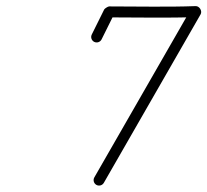

<svg xmlns="http://www.w3.org/2000/svg" viewBox="-20 -575 662 613"><path d="M280.8 -441.3C289.5 -437 300 -440.6 304.3 -449.2C317.5 -475.9 330.8 -502.6 344 -529.2C344.8 -530.8 340 -528.4 335.5 -525.5C330.9 -522.7 326.6 -519.5 328.4 -519.5C420.8 -519.6 513.7 -517.1 606 -520.5C612 -520.7 609.5 -529.9 604.8 -537.7C600.1 -545.5 593.2 -551.9 590.2 -546.7C487.2 -367.4 384.2 -188 281.2 -8.7C276.4 -0.3 279.3 10.4 287.6 15.2C296 20 306.7 17.1 311.5 8.7C311.5 8.7 311.5 8.7 311.5 8.7C414.5 -170.6 517.5 -350 620.5 -529.3C623.5 -534.5 622.6 -541.2 619.4 -546.5C616.2 -551.8 610.7 -555.7 604.7 -555.5C512.8 -552.1 420.3 -554.6 328.3 -554.5C326.6 -554.5 323.1 -552.9 319.8 -550.8C316.5 -548.8 313.5 -546.3 312.7 -544.8C299.4 -518.1 286.2 -491.4 273 -464.8C268.7 -456.1 272.2 -445.6 280.8 -441.3Z"/></svg>

Font: FRB American Cursive Guidelines
Style: Italic
Weight: 400
Italic angle: -25°
Version: Version 2.0;Modular Font Editor K font №1